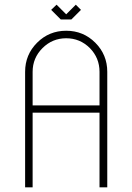

<svg xmlns="http://www.w3.org/2000/svg" viewBox="-20 -798 562 818"><path d="M386 -616Q437 -565 437 -492V0H404V-318H119V0H87V-492Q87 -565 138 -616Q189 -667 262 -667Q335 -667 386 -616ZM404 -492Q404 -551 363 -593Q321 -635 262 -635Q203 -635 161 -593Q119 -551 119 -492V-349H404ZM284 -715H239L198 -756L221 -778L262 -737L303 -778L325 -756Z"/></svg>

Font: Zector
Style: Regular
Weight: 400
Designer: GGBot
Version: 0.72